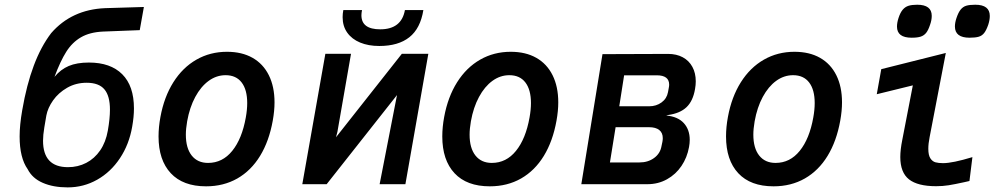

<svg xmlns="http://www.w3.org/2000/svg" viewBox="-20 -779 4240 812"><path d="M97 -63.5Q63 -111.5 63 -202Q63 -250 74 -313Q92.5 -420.5 122.8 -501.2Q153 -582 196.5 -639Q283 -738.5 424.5 -744.5L588.5 -749.5L571 -651.5L416 -645.5Q360 -643 322.8 -621.5Q285.5 -600 260.2 -560Q235 -520 210.5 -454Q236.5 -485.5 270.8 -500Q305 -514.5 356 -514.5Q447.5 -514.5 497 -465Q546.5 -415.5 546.5 -320.5Q546.5 -285 539 -243Q526 -168 487.2 -109.8Q448.5 -51.5 391 -19Q333.5 13.5 266 13.5Q205 13.5 160.8 -5.8Q116.5 -25 97 -63.5ZM436 -226.5Q445 -277.5 445 -315.5Q445 -373.5 421.5 -401.2Q398 -429 346.5 -429Q301 -429 264 -407.8Q227 -386.5 204.5 -354.5Q182 -322.5 176 -290.5L167.5 -240.5Q162 -207.5 162 -184Q162 -72 267.5 -72Q309.5 -72 344.8 -90.2Q380 -108.5 403.8 -143.2Q427.5 -178 436 -226.5Z M650.5 -202Q650.5 -241.5 658.5 -284.5Q674 -369 713.2 -431.2Q752.5 -493.5 810.8 -526.8Q869 -560 940 -560Q1003 -560 1048 -534.5Q1093 -509 1117 -460.8Q1141 -412.5 1141 -346Q1141 -310 1133.5 -268.5Q1118 -182 1080 -119.8Q1042 -57.5 983.8 -24.2Q925.5 9 851.5 9Q754 9 702.2 -46.5Q650.5 -102 650.5 -202ZM1019.5 -282Q1025.5 -315 1025.5 -343Q1025.5 -399.5 1002 -430.2Q978.5 -461 934 -461Q895.5 -461 862.5 -437Q829.5 -413 805.8 -369Q782 -325 771.5 -266Q766 -234 766 -209.5Q766 -152.5 790.8 -121.2Q815.5 -90 860 -90Q921 -90 962.2 -141Q1003.5 -192 1019.5 -282Z M1356 -551.5H1464.5L1407 -221.5L1401 -198.5L1679.5 -551.5H1791.5L1694.5 0H1585.5L1659 -377L1361.5 0H1258.5ZM1429 -706.5Q1429 -721 1432 -736.5H1511Q1508.5 -723 1508.5 -714.5Q1508.5 -655 1588 -655Q1678 -655 1692.5 -736.5H1770.5Q1758 -658.5 1711.2 -621.5Q1664.5 -584.5 1584 -584.5Q1538 -584.5 1503 -599Q1468 -613.5 1448.5 -641Q1429 -668.5 1429 -706.5Z M1850.5 -202Q1850.5 -241.5 1858.5 -284.5Q1874 -369 1913.2 -431.2Q1952.5 -493.5 2010.8 -526.8Q2069 -560 2140 -560Q2203 -560 2248 -534.5Q2293 -509 2317 -460.8Q2341 -412.5 2341 -346Q2341 -310 2333.5 -268.5Q2318 -182 2280 -119.8Q2242 -57.5 2183.8 -24.2Q2125.5 9 2051.5 9Q1954 9 1902.2 -46.5Q1850.5 -102 1850.5 -202ZM2219.5 -282Q2225.5 -315 2225.5 -343Q2225.5 -399.5 2202 -430.2Q2178.5 -461 2134 -461Q2095.5 -461 2062.5 -437Q2029.5 -413 2005.8 -369Q1982 -325 1971.5 -266Q1966 -234 1966 -209.5Q1966 -152.5 1990.8 -121.2Q2015.5 -90 2060 -90Q2121 -90 2162.2 -141Q2203.5 -192 2219.5 -282Z M2528 -550 2805.5 -551Q2841 -551 2867.5 -536.8Q2894 -522.5 2908.2 -496.2Q2922.5 -470 2922.5 -435Q2922.5 -419.5 2919.5 -403Q2911 -352 2883.5 -325.8Q2856 -299.5 2805 -292.5L2797.5 -290.5Q2846.5 -286 2871.8 -258.5Q2897 -231 2897 -187.5Q2897 -173 2894 -157Q2886 -112.5 2862 -77Q2838 -41.5 2800.8 -20.8Q2763.5 0 2718 0H2438.5ZM2777.5 -160.5 2781.5 -179.5Q2783 -188 2783 -194.5Q2783 -217.5 2768 -229.2Q2753 -241 2725.5 -241H2583.5L2559.5 -92H2684.5Q2720.5 -92 2746.2 -110.8Q2772 -129.5 2777.5 -160.5ZM2805 -389 2808.5 -408Q2810 -415 2810 -421Q2810 -460.5 2757.5 -460.5H2619.5L2599 -329.5H2725.5Q2755.5 -329.5 2777.8 -345.8Q2800 -362 2805 -389Z M3050.5 -202Q3050.5 -241.5 3058.5 -284.5Q3074 -369 3113.2 -431.2Q3152.5 -493.5 3210.8 -526.8Q3269 -560 3340 -560Q3403 -560 3448 -534.5Q3493 -509 3517 -460.8Q3541 -412.5 3541 -346Q3541 -310 3533.5 -268.5Q3518 -182 3480 -119.8Q3442 -57.5 3383.8 -24.2Q3325.5 9 3251.5 9Q3154 9 3102.2 -46.5Q3050.5 -102 3050.5 -202ZM3419.5 -282Q3425.5 -315 3425.5 -343Q3425.5 -399.5 3402 -430.2Q3378.5 -461 3334 -461Q3295.5 -461 3262.5 -437Q3229.5 -413 3205.8 -369Q3182 -325 3171.5 -266Q3166 -234 3166 -209.5Q3166 -152.5 3190.8 -121.2Q3215.5 -90 3260 -90Q3321 -90 3362.2 -141Q3403.5 -192 3419.5 -282Z M3787.5 -115Q3787.5 -145.5 3796 -188L3840.5 -418L3688 -380.5L3707 -486.5L3980 -555L3911.5 -199Q3906 -171.5 3906 -149.5Q3906 -122.5 3914.8 -109.2Q3923.5 -96 3936.5 -92.5Q3949.5 -89 3968.5 -89Q4008.5 -89 4092.5 -114.5L4080 -13.5L4058 -8.5Q4017 0.5 3992 4.5Q3967 8.5 3939 8.5Q3861 8.5 3824.2 -20.5Q3787.5 -49.5 3787.5 -115ZM3773.5 -666.5Q3773.5 -683 3780 -703Q3787.5 -726 3797.8 -738Q3808 -750 3822.2 -754.5Q3836.5 -759 3859 -759Q3920.5 -759 3920.5 -712Q3920.5 -694 3913.5 -674.5Q3906 -651.5 3896.8 -640Q3887.5 -628.5 3873.5 -624Q3859.5 -619.5 3835.5 -619.5Q3773.5 -619.5 3773.5 -666.5ZM4018.5 -667Q4018.5 -683 4025 -702.5Q4033 -726.5 4042.8 -738.5Q4052.5 -750.5 4066.5 -754.8Q4080.5 -759 4104.5 -759Q4166 -759 4166 -711.5Q4166 -694.5 4159.5 -674.5Q4151.5 -651.5 4142.5 -639.8Q4133.5 -628 4119.5 -623.8Q4105.5 -619.5 4080.5 -619.5Q4018.5 -619.5 4018.5 -667Z"/></svg>

Font: JuliaMono SemiBold
Style: Italic
Weight: 600
Italic angle: -9°
Monospace: yes
Designer: cormullion
Foundry: corm
Version: Version 0.056; ttfautohint (v1.8.4)